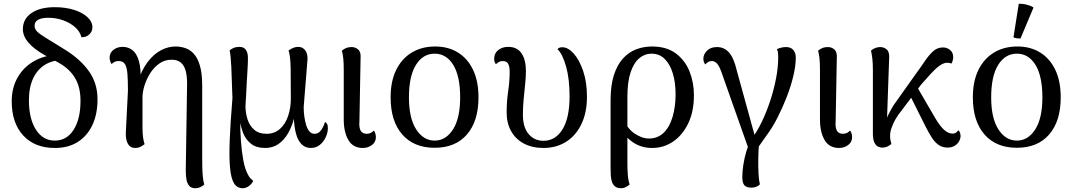

<svg xmlns="http://www.w3.org/2000/svg" viewBox="-20 -769 5676 1016"><path d="M270 14Q164 14 103 -52Q42 -118 42 -233Q42 -307 75.5 -363Q109 -419 168.5 -450Q228 -481 307 -480L328 -451Q267 -454 223.5 -429.5Q180 -405 156.5 -356.5Q133 -308 133 -239Q133 -141 170 -83Q207 -25 270 -25Q333 -25 369.5 -82Q406 -139 406 -236Q406 -309 376 -358Q346 -407 287 -439L217 -477Q160 -509 130.5 -543.5Q101 -578 101 -615Q101 -668 146 -699.5Q191 -731 270 -731Q326 -731 371 -717Q416 -703 442.5 -678.5Q469 -654 469 -624Q469 -602 452 -586.5Q435 -571 411 -572Q403 -603 376.5 -626Q350 -649 313 -662Q276 -675 235 -675Q201 -675 182 -664.5Q163 -654 163 -633Q163 -615 177.5 -601Q192 -587 227 -566L329 -503Q408 -453 452 -390Q496 -327 496 -244Q496 -164 468.5 -106.5Q441 -49 391 -17.5Q341 14 270 14Z M1013 227Q992 227 981 214Q970 201 966.5 180Q963 159 963 133L970 -326Q970 -369 962 -396.5Q954 -424 936 -438.5Q918 -453 888 -453Q851 -453 822.5 -432.5Q794 -412 774.5 -381Q755 -350 744.5 -316Q734 -282 734 -254V-95Q734 -63 737 -42.5Q740 -22 745 -6Q736 1 724 7.5Q712 14 695 14Q669 14 656.5 -8.5Q644 -31 646 -71L657 -289Q657 -341 654.5 -376Q652 -411 642 -428.5Q632 -446 608 -446Q595 -446 586 -441.5Q577 -437 571 -430Q566 -436 563 -445.5Q560 -455 560 -464Q560 -489 580 -505Q600 -521 629 -521Q658 -521 680.5 -504Q703 -487 715 -446Q727 -405 724 -330L709 -335Q731 -402 763 -443Q795 -484 832.5 -503.5Q870 -523 909 -523Q935 -523 960.5 -514.5Q986 -506 1006 -484Q1026 -462 1038 -421Q1050 -380 1050 -316V64Q1050 88 1050.5 115.5Q1051 143 1053.5 167.5Q1056 192 1061 207Q1056 213 1042.5 220Q1029 227 1013 227Z M1264 227Q1235 227 1219 202Q1203 177 1197.5 121.5Q1192 66 1195.5 -25.5Q1199 -117 1210 -250L1204 -416Q1202 -452 1200 -471.5Q1198 -491 1195 -502Q1202 -509 1215.5 -515Q1229 -521 1247 -521Q1270 -521 1281 -505.5Q1292 -490 1292 -462Q1292 -437 1290 -404.5Q1288 -372 1286 -337Q1284 -302 1282.5 -268.5Q1281 -235 1279 -208Q1279 -172 1289.5 -138.5Q1300 -105 1324.5 -83Q1349 -61 1391 -61Q1432 -61 1461 -86.5Q1490 -112 1504.5 -155Q1519 -198 1519 -247Q1519 -347 1518 -409.5Q1517 -472 1507 -502Q1522 -512 1533.5 -516.5Q1545 -521 1559 -521Q1583 -521 1597 -500Q1611 -479 1606 -440L1587 -202Q1587 -176 1590.5 -151.5Q1594 -127 1600.5 -106Q1607 -85 1618 -73Q1629 -61 1644 -61Q1661 -61 1672 -72Q1683 -83 1690 -98Q1697 -113 1700 -124Q1705 -121 1710 -114Q1715 -107 1715 -91Q1715 -67 1703.5 -42.5Q1692 -18 1672 -2Q1652 14 1625 14Q1595 14 1575.5 -6Q1556 -26 1546.5 -61.5Q1537 -97 1535 -143H1536Q1525 -100 1504.5 -64Q1484 -28 1453.5 -7Q1423 14 1384 14Q1336 14 1308 -8.5Q1280 -31 1267 -64.5Q1254 -98 1249 -132H1251Q1251 -77 1255 -22Q1259 33 1267.5 79Q1276 125 1291 153Q1298 168 1307 176.5Q1316 185 1320 188Q1312 205 1296.5 216Q1281 227 1264 227Z M1900 14Q1848 14 1823.5 -28Q1799 -70 1799 -137V-399Q1799 -436 1796.5 -460Q1794 -484 1789 -501Q1803 -512 1814.5 -516Q1826 -520 1841 -520Q1861 -520 1876 -506.5Q1891 -493 1888 -458L1882 -129Q1879 -94 1888.5 -77.5Q1898 -61 1921 -61Q1932 -61 1941.5 -65.5Q1951 -70 1958 -78Q1964 -72 1966.5 -61.5Q1969 -51 1969 -43Q1969 -17 1948 -1.5Q1927 14 1900 14Z M2280 13Q2170 13 2108.5 -57.5Q2047 -128 2047 -254Q2047 -339 2076.5 -399Q2106 -459 2159 -491Q2212 -523 2283 -523Q2352 -523 2403.5 -491Q2455 -459 2483.5 -399Q2512 -339 2512 -254Q2512 -128 2451 -57.5Q2390 13 2280 13ZM2280 -25Q2339 -25 2377 -84Q2415 -143 2415 -254Q2415 -366 2378.5 -425.5Q2342 -485 2280 -485Q2218 -485 2181 -425.5Q2144 -366 2144 -254Q2144 -143 2182.5 -84Q2221 -25 2280 -25Z M2856 14Q2797 14 2753 -9Q2709 -32 2685 -74.5Q2661 -117 2661 -174Q2661 -232 2669 -286Q2677 -340 2677 -389Q2677 -417 2669 -431.5Q2661 -446 2640 -446Q2628 -446 2619.5 -441Q2611 -436 2604 -429Q2595 -442 2595 -458Q2595 -487 2616.5 -504Q2638 -521 2669 -521Q2717 -521 2740 -486.5Q2763 -452 2763 -393Q2763 -362 2759 -324Q2755 -286 2751 -244.5Q2747 -203 2747 -162Q2747 -96 2777 -60Q2807 -24 2856 -24Q2919 -24 2956.5 -84.5Q2994 -145 2994 -259Q2994 -351 2975.5 -417Q2957 -483 2930 -509Q2938 -519 2955 -519Q2986 -519 3016 -485.5Q3046 -452 3066 -393Q3086 -334 3086 -257Q3086 -174 3057 -113Q3028 -52 2976 -19Q2924 14 2856 14Z M3266 227Q3246 227 3234.5 217.5Q3223 208 3218 192.5Q3213 177 3212 158Q3211 139 3211 120V-238Q3211 -317 3228.5 -371.5Q3246 -426 3276.5 -459.5Q3307 -493 3346.5 -508Q3386 -523 3430 -523Q3507 -523 3556 -486.5Q3605 -450 3628.5 -391.5Q3652 -333 3652 -265Q3652 -179 3622 -116.5Q3592 -54 3542 -20Q3492 14 3431 14Q3369 14 3323 -20.5Q3277 -55 3245 -112L3273 -152Q3297 -90 3337 -63Q3377 -36 3414 -36Q3461 -36 3492.5 -67Q3524 -98 3539.5 -152Q3555 -206 3555 -270Q3555 -333 3540 -381.5Q3525 -430 3497 -457.5Q3469 -485 3427 -485Q3392 -485 3363 -461Q3334 -437 3317 -386.5Q3300 -336 3300 -257V101Q3300 123 3302 154Q3304 185 3312 207Q3306 213 3293.5 220Q3281 227 3266 227Z M3979 29 3943 24 3797 -389Q3786 -420 3774 -433Q3762 -446 3746 -446Q3735 -446 3726.5 -440.5Q3718 -435 3712 -428Q3708 -433 3705 -440.5Q3702 -448 3702 -459Q3702 -481 3721 -500.5Q3740 -520 3774 -520Q3812 -520 3837.5 -491.5Q3863 -463 3878 -399L3981 -25L3958 -35Q3986 -72 4011 -124Q4036 -176 4055.5 -235Q4075 -294 4086.5 -353.5Q4098 -413 4098 -465Q4098 -481 4096.5 -492Q4095 -503 4091 -509Q4100 -513 4112.5 -516.5Q4125 -520 4139 -520Q4165 -520 4178 -504.5Q4191 -489 4191 -465Q4191 -421 4178 -366.5Q4165 -312 4143 -255.5Q4121 -199 4094.5 -147Q4068 -95 4039 -56ZM3958 224Q3930 224 3919 211.5Q3908 199 3908 167Q3908 139 3913.5 103Q3919 67 3929 33.5Q3939 0 3951 -23L3997 -16Q3993 29 3992.5 72.5Q3992 116 3994 151.5Q3996 187 4001 206Q3995 214 3982.5 219Q3970 224 3958 224Z M4420 14Q4368 14 4343.5 -28Q4319 -70 4319 -137V-399Q4319 -436 4316.5 -460Q4314 -484 4309 -501Q4323 -512 4334.5 -516Q4346 -520 4361 -520Q4381 -520 4396 -506.5Q4411 -493 4408 -458L4402 -129Q4399 -94 4408.5 -77.5Q4418 -61 4441 -61Q4452 -61 4461.5 -65.5Q4471 -70 4478 -78Q4484 -72 4486.5 -61.5Q4489 -51 4489 -43Q4489 -17 4468 -1.5Q4447 14 4420 14Z M4649 12Q4624 12 4611.5 -6.5Q4599 -25 4599 -59V-399Q4599 -436 4596 -460Q4593 -484 4589 -501Q4600 -511 4613 -515.5Q4626 -520 4638 -520Q4658 -520 4673 -506.5Q4688 -493 4685 -458L4672 -87L4659 -90Q4664 -128 4682 -164.5Q4700 -201 4717 -224L4822 -372Q4850 -410 4872.5 -443.5Q4895 -477 4917.5 -497.5Q4940 -518 4970 -518Q4991 -518 5007.5 -504.5Q5024 -491 5024 -467Q5024 -459 5021.5 -449Q5019 -439 5014 -432Q5009 -435 5004 -436Q4999 -437 4992 -437Q4973 -437 4950 -420Q4927 -403 4903 -376Q4879 -349 4854 -321L4750 -183Q4733 -163 4719.5 -139.5Q4706 -116 4698 -93Q4690 -70 4690 -51Q4690 -37 4692 -27.5Q4694 -18 4697 -7Q4688 0 4676.5 6Q4665 12 4649 12ZM4994 12Q4967 12 4947 -2Q4927 -16 4911 -40.5Q4895 -65 4879 -97L4783 -289L4819 -333L4929 -144Q4955 -100 4977 -81Q4999 -62 5021 -62Q5033 -62 5040.5 -68.5Q5048 -75 5052 -80Q5055 -77 5059 -69Q5063 -61 5063 -49Q5063 -36 5055.5 -22Q5048 -8 5032.5 2Q5017 12 4994 12Z M5361 13Q5251 13 5189.5 -57.5Q5128 -128 5128 -254Q5128 -339 5157.5 -399Q5187 -459 5240 -491Q5293 -523 5364 -523Q5433 -523 5484.5 -491Q5536 -459 5564.5 -399Q5593 -339 5593 -254Q5593 -128 5532 -57.5Q5471 13 5361 13ZM5361 -25Q5420 -25 5458 -84Q5496 -143 5496 -254Q5496 -366 5459.5 -425.5Q5423 -485 5361 -485Q5299 -485 5262 -425.5Q5225 -366 5225 -254Q5225 -143 5263.5 -84Q5302 -25 5361 -25ZM5380 -565Q5371 -565 5359.5 -566.5Q5348 -568 5343 -572L5371 -749Q5391 -750 5414 -744Q5437 -738 5449 -729Z"/></svg>

Font: Arima Medium
Style: Regular
Weight: 500
Designer: Joana Correia and Natanael Gama
Foundry: NDISCOVER
Version: Version 1.101;gftools[0.9.23]